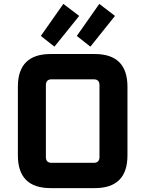

<svg xmlns="http://www.w3.org/2000/svg" viewBox="-20 -968 748 988"><path d="M72 -168.4V-521.6Q72 -690 240.4 -690H467.5Q635.9 -690 635.9 -521.6V-168.4Q635.9 0 467.5 0H240.4Q72 0 72 -168.4ZM216.1 -159.9Q216.1 -130.1 246.1 -130.1H462.1Q491.9 -130.1 491.9 -159.9V-530.1Q491.9 -559.9 462.1 -559.9H246.1Q216.1 -559.9 216.1 -530.1ZM190.2 -783.1 306 -948 387.5 -886.1 260.1 -727.9ZM375.2 -783.1 491 -948 571.7 -886.1 445.1 -727.9Z"/></svg>

Font: Oxanium ExtraLight
Style: Regular
Weight: 200
Designer: Severin Meyer
Version: Version 2.000